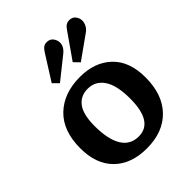

<svg xmlns="http://www.w3.org/2000/svg" viewBox="-223 -914 1054 1054"><g transform="rotate(-45 304.5 -387.0)"><path d="M299 14Q178 14 109 -54Q40 -122 40 -245Q40 -380 115 -452Q190 -524 316 -524Q430 -524 499.5 -458Q569 -392 569 -267Q569 -135 497 -60.5Q425 14 299 14ZM313 -64Q427 -64 427 -245Q427 -348 393 -398Q359 -448 300 -448Q244 -448 213 -406.5Q182 -365 182 -276Q182 -173 215 -118.5Q248 -64 313 -64ZM214 -577 182 -609 276 -758Q287 -775 297.5 -781.5Q308 -788 321 -788Q346 -788 359 -771Q372 -754 372 -734Q372 -702 338 -676ZM376 -577 345 -609 447 -755Q459 -773 470 -779.5Q481 -786 493 -786Q519 -786 531.5 -769Q544 -752 544 -733Q544 -716 535 -699.5Q526 -683 508 -671Z"/></g></svg>

Font: Literata 12pt SemiBold
Style: Regular
Weight: 600
Designer: Latin by Veronika Burian and Jose Scaglione. Greek by Irene Vlachou. Cyrillic by Vera Evstafieva.
Foundry: TypeTogether
Version: Version 3.002